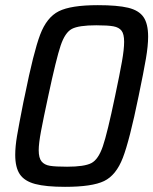

<svg xmlns="http://www.w3.org/2000/svg" viewBox="-20 -716 594 744"><path d="M39 -116Q39 -148 46 -189.5Q53 -231 71 -322L76 -345Q110 -514 135.5 -581.5Q161 -649 208 -672.5Q255 -696 359 -696Q435 -696 476.5 -686Q518 -676 536 -650Q554 -624 554 -574Q554 -539 545.5 -489Q537 -439 517 -343Q482 -172 456 -104.5Q430 -37 383.5 -14.5Q337 8 232 8Q158 8 116.5 -3Q75 -14 57 -40.5Q39 -67 39 -116ZM426 -344Q444 -429 452.5 -477Q461 -525 461 -554Q461 -584 451 -597Q441 -610 419.5 -614Q398 -618 353 -618Q285 -618 258.5 -604Q232 -590 215 -539.5Q198 -489 167 -344Q148 -256 139 -208Q130 -160 130 -134Q130 -104 141 -90.5Q152 -77 173.5 -73.5Q195 -70 240 -70Q307 -70 334 -84Q361 -98 378.5 -149Q396 -200 426 -344Z"/></svg>

Font: Saira Semi Condensed
Style: Italic
Weight: 400
Width: 4
Italic angle: -12°
Designer: Hector Gatti with collaboration of the Omnibus-Type team
Foundry: Omnibus-Type
Version: Version 1.001; ttfautohint (v1.8)